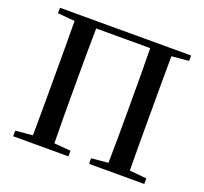

<svg xmlns="http://www.w3.org/2000/svg" viewBox="-126 -883 1099 1032"><g transform="rotate(20 423.5 -367.5)"><path d="M48 -704 146 -695C147 -595 147 -495 147 -393V-347C147 -238 147 -139 146 -41L48 -32V0H364V-32L269 -40C267 -140 267 -239 267 -348V-393C267 -495 267 -597 269 -697H578C580 -596 580 -495 580 -393V-348C580 -238 580 -139 578 -41L482 -32V0H798V-32L700 -41C699 -140 699 -239 699 -347V-393C699 -494 699 -596 700 -695L798 -704V-735H48Z"/></g></svg>

Font: Noto Serif CJK JP SemiBold
Style: Regular
Weight: 600
Designer: Ryoko NISHIZUKA 西塚涼子 (kana & ideographs); Frank Grießhammer (Latin, Greek & Cyrillic); Wenlong ZHANG 张文龙 (bopomofo); San
Foundry: Adobe
Version: Version 2.001;hotconv 1.1.0;makeotfexe 2.6.0